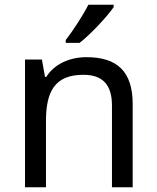

<svg xmlns="http://www.w3.org/2000/svg" viewBox="-20 -786 658 806"><path d="M457 -756V-766H351C328 -721 285 -655 256 -618V-606H314C361 -642 432 -719 457 -756ZM343 -546C275 -546 209 -519 174 -463H169L156 -536H85V0H173V-278C173 -403 211 -472 330 -472C412 -472 450 -429 450 -343V0H537V-349C537 -487 471 -546 343 -546Z"/></svg>

Font: Noto Sans EgyptHiero
Style: Regular
Weight: 400
Designer: Monotype Design Team
Foundry: Monotype Imaging Inc.
Version: Version 2.002